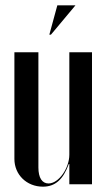

<svg xmlns="http://www.w3.org/2000/svg" viewBox="-20 -691 400 720"><path d="M171 -561 263 -671H195L165 -561ZM238 -76H240V0H325V-495H240V-111C240 -60 200 -3 162 -3C138 -3 124 -24 124 -63V-495H34V-95C34 -36 80 9 141 9C187 9 217 -18 238 -76Z"/></svg>

Font: Moniqa SemBd Display
Style: Regular
Weight: 600
Designer: Rajesh Rajput
Foundry: Rajesh Rajput
Version: Version 1.000